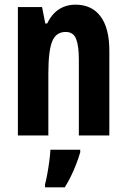

<svg xmlns="http://www.w3.org/2000/svg" viewBox="-20 -577 541 818"><path d="M301.8 -557.1Q371.1 -557.1 408.4 -507.1Q445.8 -457 445.8 -361.8V0H315.9V-324.2Q315.9 -381.8 304.2 -411.4Q292.5 -440.9 259.8 -440.9Q218.8 -440.9 202.4 -400.9Q186 -360.8 186 -263.2V0H56.2V-546.9H159.2L172.9 -477.1H181.2Q193.4 -502.9 210.9 -520.8Q228.5 -538.6 251.5 -547.9Q274.4 -557.1 301.8 -557.1ZM321.8 61V71.8Q314.5 97.2 304.2 123.5Q293.9 149.9 281.7 174.8Q269.5 199.7 255.9 221.2H171.9V208Q176.8 190.9 181.6 163.8Q186.5 136.7 190.2 108.9Q193.8 81.1 194.8 61Z"/></svg>

Font: Open Sans Condensed
Style: Regular
Weight: 400
Width: 3
Designer: Monotype Design Team
Foundry: Monotype Imaging Inc.
Version: Version 3.000